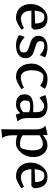

<svg xmlns="http://www.w3.org/2000/svg" viewBox="1124 -1658 779 3068"><g transform="rotate(90 1514.0 -123.5)"><path d="M267 11Q162 11 103 -54Q44 -119 44 -225.5Q44 -332 110 -412Q176 -492 274 -492Q453 -492 453 -271L416 -235H150Q150 -151 186 -109Q222 -67 283 -67Q307 -67 351 -81.5Q395 -96 429 -116L454 -78Q435 -59 371.5 -24Q308 11 267 11ZM256 -442Q214 -442 191 -423Q172 -397 161 -357Q150 -317 150 -287L355 -295Q355 -442 256 -442Z M655 -429Q637 -411 637 -379.5Q637 -348 657 -330.5Q677 -313 707.5 -305Q738 -297 773 -285Q808 -273 838.5 -259.5Q869 -246 889 -216Q909 -186 909 -143Q909 -67 853 -28Q797 11 705.5 11Q614 11 543 -36Q546 -87 573 -127Q663 -45 737 -45Q769 -45 794 -58Q818 -79 818 -114.5Q818 -150 790.5 -169.5Q763 -189 724 -200Q685 -211 646 -225Q607 -239 579.5 -269Q552 -299 552 -347Q552 -417 604.5 -454.5Q657 -492 737 -492Q817 -492 894 -458Q885 -414 859 -370Q788 -441 711 -441Q678 -441 655 -429Z M1217 -66Q1257 -66 1310 -84.5Q1363 -103 1380 -116L1405 -77Q1277 11 1211 11Q1111 11 1053.5 -57Q996 -125 996 -235Q996 -345 1070.5 -419Q1145 -493 1240.5 -493Q1336 -493 1399 -450Q1360 -388 1348 -375Q1280 -427 1218 -427Q1195 -427 1173 -424Q1140 -404 1121 -354.5Q1102 -305 1102 -236.5Q1102 -168 1129.5 -117Q1157 -66 1217 -66Z M1772 -200Q1731 -215 1677.5 -215Q1624 -215 1600 -198Q1585 -175 1585 -136.5Q1585 -98 1606 -76Q1627 -54 1658.5 -54Q1690 -54 1723 -70.5Q1756 -87 1772 -106ZM1788 -56Q1727 11 1650.5 11Q1574 11 1530.5 -22Q1487 -55 1487 -128.5Q1487 -202 1538.5 -234Q1590 -266 1684 -266L1772 -263V-320Q1772 -373 1746 -406Q1720 -439 1667 -439Q1628 -438 1542 -364Q1513 -401 1501 -460Q1600 -492 1683 -492Q1766 -492 1816 -449Q1866 -406 1866 -327V-159Q1867 -114 1880.5 -75.5Q1894 -37 1916 -22L1918 -12L1811 14Q1798 -18 1788 -56Z M2274 -53Q2319 -53 2340 -65Q2356 -84 2369 -141Q2382 -198 2382 -251Q2382 -418 2281 -418Q2217 -418 2141 -365V-95Q2204 -53 2274 -53ZM2047 100V-314Q2047 -358 2033 -396.5Q2019 -435 1996 -449L1995 -461L2132 -493L2138 -483Q2136 -460 2136 -418Q2219 -492 2301.5 -492Q2384 -492 2436.5 -427Q2489 -362 2489 -269Q2489 -153 2420 -70.5Q2351 12 2263 12Q2205 12 2141 -10V58Q2143 178 2182 226V231L2044 246Q2047 206 2047 100Z M2801 11Q2696 11 2637 -54Q2578 -119 2578 -225.5Q2578 -332 2644 -412Q2710 -492 2808 -492Q2987 -492 2987 -271L2950 -235H2684Q2684 -151 2720 -109Q2756 -67 2817 -67Q2841 -67 2885 -81.5Q2929 -96 2963 -116L2988 -78Q2969 -59 2905.5 -24Q2842 11 2801 11ZM2790 -442Q2748 -442 2725 -423Q2706 -397 2695 -357Q2684 -317 2684 -287L2889 -295Q2889 -442 2790 -442Z"/></g></svg>

Font: Asul
Style: Regular
Weight: 400
Designer: Mariela Monsalve
Foundry: Mariela Monsalve
Version: Version 1.002